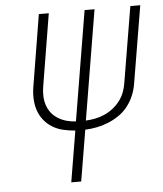

<svg xmlns="http://www.w3.org/2000/svg" viewBox="-53 -781 705 828"><g transform="rotate(-5 300.0 -367.5)"><path d="M222 0 259 -221Q232 -223 206.5 -229Q181 -235 159.5 -248.5Q138 -262 122.5 -282Q107 -302 99.5 -326.5Q92 -351 91.5 -377.5Q91 -404 96 -431L146 -735H189L138 -425Q134 -404 134.5 -383Q135 -362 141 -343Q147 -324 159 -308.5Q171 -293 188 -282.5Q205 -272 224.5 -266.5Q244 -261 265 -260L344 -735H387L308 -260Q329 -261 349 -265Q369 -269 388.5 -277.5Q408 -286 425.5 -299.5Q443 -313 456 -330Q469 -347 476.5 -366.5Q484 -386 487 -406L542 -735H585L529 -400Q525 -375 515 -350.5Q505 -326 488.5 -304.5Q472 -283 449.5 -267.5Q427 -252 402.5 -242Q378 -232 352.5 -227Q327 -222 302 -221L265 0Z"/></g></svg>

Font: Iosevka Curly XLtExObl
Style: Regular
Weight: 200
Width: 7
Italic angle: -9°
Monospace: yes
Designer: Belleve Invis
Foundry: Belleve Invis
Version: Version 11.0.1; ttfautohint (v1.8.3)